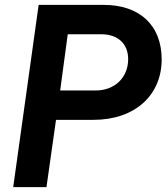

<svg xmlns="http://www.w3.org/2000/svg" viewBox="-20 -765 687 785"><path d="M34 0H170L209 -275H362C532 -275 641 -376 641 -522C641 -666 546 -745 405 -745H138ZM226 -395 257 -625H394C462 -625 504 -586 504 -523C504 -448 449 -395 371 -395Z"/></svg>

Font: Mluvka Bold
Style: Italic
Weight: 700
Italic angle: -8°
Designer: Modified by Jiří Krblich, Original typeface by Gumpita Rahayu
Foundry: Gumpita Rahayu & Jiří Krblich
Version: Version 2.000;Glyphs 3.1.1 (3134)